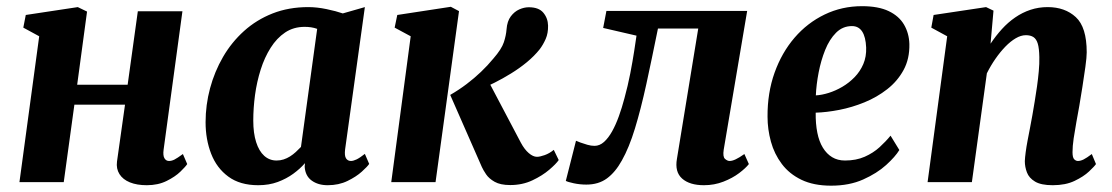

<svg xmlns="http://www.w3.org/2000/svg" viewBox="-20 -590 3602 622"><path d="M510 -105Q507.5 -86 512.8 -77.2Q518 -68.5 527.5 -68.5Q536 -68.5 545 -73Q554 -77.5 572.5 -91L586.5 -58.5Q581.5 -50.5 564.5 -34Q547.5 -17.5 519.8 -3.8Q492 10 455.5 10Q423.5 10 400.8 0.8Q378 -8.5 367 -26Q356 -43.5 359 -66.5L385 -251H221L186.5 0H43L107 -472.5L55.5 -500.5L63.5 -541.5L232 -567L262 -552.5L230 -315.5H393.5L426.5 -553.5H571Z M1098 -106Q1095.5 -85.5 1101 -77Q1106.5 -68.5 1117 -68.5Q1124.5 -68.5 1135 -73.5Q1145.5 -78.5 1162 -91.5L1176 -59Q1170.5 -50.5 1152.2 -34Q1134 -17.5 1105.8 -3.8Q1077.5 10 1041.5 10Q1010.5 10 989.8 -5Q969 -20 967 -50L968 -61.5Q952.5 -43.5 930.2 -27.2Q908 -11 879.8 -0.5Q851.5 10 816.5 10Q757.5 10 719.8 -17.8Q682 -45.5 664 -92Q646 -138.5 646 -194Q646 -250 660.5 -304Q675 -358 702.5 -405.5Q730 -453 770.5 -489.5Q811 -526 863.2 -546.5Q915.5 -567 978.5 -567Q1006.5 -567 1037.8 -560.5Q1069 -554 1090.5 -546.5L1162 -567ZM1007.5 -496.5Q998 -500 987.8 -501.5Q977.5 -503 967 -503Q931 -503 903.8 -484.8Q876.5 -466.5 856.8 -435.2Q837 -404 824.5 -364.5Q812 -325 806.2 -282.5Q800.5 -240 800.5 -199.5Q800.5 -158.5 809.8 -129.5Q819 -100.5 836 -85.2Q853 -70 876 -70Q888 -70 898.8 -73.5Q909.5 -77 919.5 -83.2Q929.5 -89.5 938.2 -97.5Q947 -105.5 955 -114Z M1247.5 0 1310.5 -472.5 1258.5 -500.5 1267 -541.5 1440.5 -568 1467 -554 1391 0ZM1633 9.5Q1601 9.5 1582.5 -1Q1564 -11.5 1554.8 -25.2Q1545.5 -39 1541 -49L1438.5 -282.5Q1467 -299 1491.8 -317.8Q1516.5 -336.5 1538.2 -357.2Q1560 -378 1578.5 -400.5Q1605 -431 1612.2 -453Q1619.5 -475 1621 -495Q1623 -521.5 1634.8 -537Q1646.5 -552.5 1662.2 -559.5Q1678 -566.5 1693 -566.5Q1725.5 -566.5 1740.2 -548.8Q1755 -531 1755.5 -507Q1756 -482.5 1747.8 -463.8Q1739.5 -445 1728.5 -430.5Q1711 -408.5 1686.8 -388.5Q1662.5 -368.5 1635.2 -351.8Q1608 -335 1581.5 -321.8Q1555 -308.5 1532.5 -299.5L1551.5 -347.5L1667.5 -127.5Q1679 -106 1693 -94Q1707 -82 1719.5 -82Q1729 -82 1744.5 -87.5Q1760 -93 1774 -104.5L1790 -71.5Q1781.5 -59 1759.2 -40Q1737 -21 1704.8 -5.8Q1672.5 9.5 1633 9.5Z M2324.5 -105Q2321 -82 2328.8 -75.2Q2336.5 -68.5 2343.5 -68.5Q2352 -68.5 2363.2 -73.8Q2374.5 -79 2391.5 -91L2406 -58.5Q2396 -45.5 2374.5 -29.2Q2353 -13 2323.5 -1.5Q2294 10 2260.5 10Q2214 10 2189.8 -11.5Q2165.5 -33 2173 -75.5L2242 -497.5H2111.5Q2091.5 -398.5 2073.8 -317.2Q2056 -236 2037 -173.8Q2018 -111.5 1994.5 -70Q1973.5 -32 1946.2 -12Q1919 8 1879.5 8Q1859 8 1839 3.8Q1819 -0.5 1813 -4L1846 -134Q1850.5 -132 1860.5 -128.2Q1870.5 -124.5 1882.8 -121Q1895 -117.5 1906 -117.5Q1922.5 -117.5 1936.8 -130.2Q1951 -143 1963 -164.5Q1975 -186 1985 -213.8Q1995 -241.5 2003 -272Q2014 -312 2021.8 -352Q2029.5 -392 2034.5 -424.5Q2039.5 -457 2042 -474.5L1934 -499.5L1944.5 -554.5H2400.5Z M2893.5 -104Q2880.5 -82.5 2850.8 -55.5Q2821 -28.5 2776.2 -8.5Q2731.5 11.5 2672.5 11.5Q2616 11.5 2576.5 -7.5Q2537 -26.5 2512.8 -58.8Q2488.5 -91 2477.5 -131Q2466.5 -171 2466.5 -212Q2466 -289 2489.2 -354.2Q2512.5 -419.5 2554 -467.8Q2595.5 -516 2651.5 -543Q2707.5 -570 2772.5 -570Q2825.5 -570 2859 -554Q2892.5 -538 2908.8 -510Q2925 -482 2926 -447.5Q2927 -399.5 2907.2 -363.2Q2887.5 -327 2854.2 -301Q2821 -275 2780.5 -258.5Q2740 -242 2698.8 -234Q2657.5 -226 2622.5 -225Q2622 -189 2627.8 -160.2Q2633.5 -131.5 2645.8 -111.5Q2658 -91.5 2675.8 -80.8Q2693.5 -70 2717.5 -70Q2753.5 -70 2781.2 -82.2Q2809 -94.5 2829.5 -113.2Q2850 -132 2865 -150.5ZM2740 -505.5Q2710 -505.5 2688.5 -484Q2667 -462.5 2653.2 -428.2Q2639.5 -394 2632 -355Q2624.5 -316 2623 -281Q2642 -282 2664.5 -289Q2687 -296 2708.8 -308.8Q2730.5 -321.5 2748.5 -340Q2766.5 -358.5 2776.8 -382.5Q2787 -406.5 2786 -436Q2784.5 -470.5 2773 -488Q2761.5 -505.5 2740 -505.5Z M3189 -448.5Q3206 -474 3225.8 -495.8Q3245.5 -517.5 3268.8 -533.5Q3292 -549.5 3318.2 -558.2Q3344.5 -567 3374 -567Q3430 -567 3465.2 -534.5Q3500.5 -502 3500.5 -420.5Q3500.5 -404.5 3496.2 -373.5Q3492 -342.5 3486.5 -308.2Q3481 -274 3476.5 -247Q3472 -222 3467 -194.5Q3462 -167 3458.2 -141.5Q3454.5 -116 3454.5 -97Q3454.5 -79.5 3460 -74Q3465.5 -68.5 3472 -68.5Q3480.5 -68.5 3490.5 -73.5Q3500.5 -78.5 3517 -91L3530.5 -58.5Q3525.5 -51 3508 -34.5Q3490.5 -18 3461.2 -4Q3432 10 3390.5 10Q3352.5 10 3333 -1.8Q3313.5 -13.5 3306.8 -31.5Q3300 -49.5 3300 -68Q3300.5 -80 3302.8 -97Q3305 -114 3308.8 -134Q3312.5 -154 3316.8 -175.5Q3321 -197 3324.5 -217Q3328 -237.5 3332 -261.2Q3336 -285 3339.5 -310Q3343 -335 3345.2 -359.2Q3347.5 -383.5 3347 -405Q3346.5 -433.5 3342 -448.5Q3337.5 -463.5 3328 -469.8Q3318.5 -476 3303.5 -476Q3287.5 -476 3270.5 -466Q3253.5 -456 3237 -439Q3220.5 -422 3205 -399.8Q3189.5 -377.5 3177 -352.5L3128.5 0H2985L3048.5 -472.5L2997 -500.5L3004.5 -541.5L3174.5 -567L3198.5 -555.5Z"/></svg>

Font: Merriweather 20pt ExtraBold
Style: Italic
Weight: 800
Italic angle: -7.8°
Version: Version 2.101